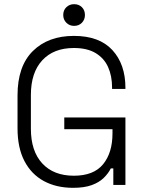

<svg xmlns="http://www.w3.org/2000/svg" viewBox="-20 -886 699 920"><path d="M330 14Q250 14 190 -18.5Q130 -51 97 -114.5Q64 -178 64 -271V-429Q64 -569 137.5 -641.5Q211 -714 334 -714Q456 -714 518.5 -646Q581 -578 581 -465V-460H517V-467Q517 -522 498 -564.5Q479 -607 438.5 -631.5Q398 -656 334 -656Q237 -656 182.5 -597Q128 -538 128 -431V-269Q128 -162 182.5 -103Q237 -44 334 -44Q429 -44 474 -99Q519 -154 519 -247V-267H288V-323H581V0H523V-79H511Q499 -55 477 -33.5Q455 -12 419.5 1Q384 14 330 14ZM335 -762Q313 -762 298 -777Q283 -792 283 -814Q283 -837 298 -851.5Q313 -866 335 -866Q358 -866 372.5 -851.5Q387 -837 387 -814Q387 -792 372.5 -777Q358 -762 335 -762Z"/></svg>

Font: Space Grotesk Variable Light
Style: Regular
Weight: 300
Designer: Florian Karsten
Foundry: Florian Karsten
Version: Version 2.000